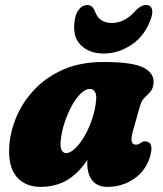

<svg xmlns="http://www.w3.org/2000/svg" viewBox="-20 -716 636 748"><path d="M497.5 -204.5Q483 -152.5 509 -152.5Q516.5 -152.5 521 -155Q525.5 -157.5 532.5 -162Q543.5 -168 553.5 -164Q566 -161.5 569.2 -146Q572.5 -130.5 562.5 -99.5Q545 -48 500.2 -18Q455.5 12 397.5 12Q360 12 340 -12.5Q320 -37 320 -79Q320 -86 320.5 -93Q284 -39 240 -13.5Q196 12 137 12Q78 12 44 -28.2Q10 -68.5 16.5 -152Q20.5 -205.5 44.5 -262Q68.5 -318.5 113.8 -366.8Q159 -415 226 -444.8Q293 -474.5 383.5 -474.5Q498 -474.5 540.5 -451.8Q583 -429 578 -389Q575 -367.5 564.5 -356.8Q554 -346 542.5 -334.8Q531 -323.5 525 -301.5ZM217 -172.5Q213.5 -143 220 -131.2Q226.5 -119.5 237 -119.5Q253.5 -119.5 272.8 -137.8Q292 -156 309.5 -186.2Q327 -216.5 339.2 -253.2Q351.5 -290 354.5 -326.5Q356.5 -346.5 350 -358Q343.5 -369.5 330.5 -369.5Q313 -369.5 294.2 -351.2Q275.5 -333 259.5 -303.5Q243.5 -274 232 -239.5Q220.5 -205 217 -172.5ZM415.5 -626.5Q463.5 -626.5 503 -669Q527.5 -696.5 548.5 -696.5Q566.5 -696.5 571.5 -681.8Q576.5 -667 568 -643Q544.5 -576.5 493 -542Q441.5 -507.5 384 -507.5Q326 -507.5 293 -542Q260 -576.5 272 -643Q276.5 -667 289.5 -681.8Q302.5 -696.5 320.5 -696.5Q341 -696.5 351 -669Q367 -626.5 415.5 -626.5Z"/></svg>

Font: Fraunces 72pt S100 Black
Style: Italic
Weight: 900
Italic angle: -16°
Version: Version 1.000; ttfautohint (v1.8.3)